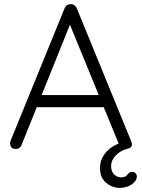

<svg xmlns="http://www.w3.org/2000/svg" viewBox="-20 -723 688 933"><path d="M562 190Q525 190 495.5 165Q466 140 466 95Q466 67 476 46Q486 25 502.5 9Q519 -7 538.5 -17Q558 -27 576 -33L583 -20L562 -12L310 -627L328 -623L85 -19Q81 -9 74 -4Q67 1 58 1Q43 1 36.5 -6Q30 -13 29 -24Q28 -30 31 -38L294 -683Q299 -694 306.5 -698.5Q314 -703 324 -703Q334 -703 341.5 -697.5Q349 -692 353 -683L619 -33Q621 -27 621 -22Q621 -13 615.5 -7.5Q610 -2 599 0Q568 7 544 31Q520 55 520 83Q520 111 535 125Q550 139 568 139Q590 139 598 127Q603 120 609 116Q615 112 622 112Q632 112 638.5 118.5Q645 125 645 135Q645 149 633 162Q621 175 602 182.5Q583 190 562 190ZM148 -202 168 -261H478L490 -202Z"/></svg>

Font: zvoove
Style: Regular
Weight: 400
Designer: Vernon Adams (Nunito) & Andrew Paglinawan (Quicksand)
Foundry: zvoove
Version: Version 3.006